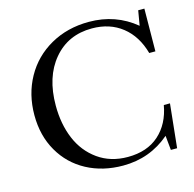

<svg xmlns="http://www.w3.org/2000/svg" viewBox="-102 -780 906 896"><g transform="rotate(-15 351.5 -331.5)"><path d="M385.7 13.2Q287.6 13.2 210.4 -28.1Q133.3 -69.3 89.4 -145.5Q45.4 -221.7 45.4 -320.8Q45.4 -421.4 90.3 -502.4Q135.3 -583.5 217.3 -629.9Q299.3 -676.3 403.3 -676.3Q532.2 -676.3 627.9 -597.2L640.1 -668.9H669.9L668 -462.9H638.2Q614.3 -548.8 554.7 -595.9Q495.1 -643.1 408.7 -643.1Q293.5 -643.1 223.4 -559.8Q153.3 -476.6 153.3 -338.4Q153.3 -249 183.1 -177.7Q212.9 -106.4 273.4 -63.2Q334 -20 417 -20Q510.7 -20 568.1 -71.3Q625.5 -122.6 641.1 -210.9H670.9L648.9 0H618.7L611.8 -69.8Q515.1 13.2 385.7 13.2Z"/></g></svg>

Font: Elstob 10pt
Style: Regular
Weight: 400
Designer: Peter S. Baker
Version: Version 1.015